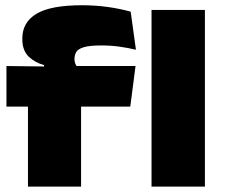

<svg xmlns="http://www.w3.org/2000/svg" viewBox="-20 -694 841 714"><path d="M285 -674.5Q335 -674.5 382.5 -667.8Q430 -661 466 -650.5L485.5 -509Q456.5 -516 424.5 -520.5Q392.5 -525 356.5 -525Q312 -525 290.8 -518.2Q269.5 -511.5 263.2 -500Q257 -488.5 257 -474.5V-473Q257 -463.5 260.5 -455.8Q264 -448 270 -442L144 -434V-452Q111 -460.5 87 -483.2Q63 -506 63 -548.5V-551Q63 -611.5 116 -643Q169 -674.5 285 -674.5ZM84 0V-392H281.5V0ZM4 -297.5V-448.5L170.5 -446.5L241 -448.5H484L464.5 -297.5ZM543.5 0V-657H742V0Z"/></svg>

Font: Anek Latin Expanded ExtraBold
Style: Regular
Weight: 800
Width: 7
Designer: Yesha Goshar
Foundry: Ek Type
Version: Version 1.003